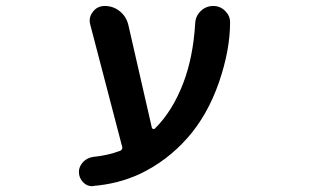

<svg xmlns="http://www.w3.org/2000/svg" viewBox="-20 -567 1040 645"><path d="M293.9 57.6Q292 58.6 290 58.6Q272.5 58.6 259.8 45.9Q245.1 31.2 245.1 10.7Q245.1 -2 252 -13.2Q258.8 -24.4 269.5 -31.2Q280.3 -38.1 293.9 -40Q342.8 -44.9 383.8 -60.5Q392.6 -64.5 390.6 -73.2L283.2 -484.4Q281.2 -491.2 281.2 -498Q281.2 -513.7 292 -527.3Q306.6 -546.9 332 -546.9Q360.4 -546.9 382.3 -529.3Q404.3 -511.7 411.1 -483.4L490.2 -137.7Q491.2 -134.8 494.6 -133.8Q498 -132.8 500 -134.8Q559.6 -193.4 595.7 -288.1Q628.9 -375 635.7 -488.3Q636.7 -512.7 654.3 -529.8Q671.9 -546.9 696.3 -546.9Q720.7 -546.9 737.3 -529.3Q752.9 -513.7 752.9 -492.2Q752.9 -399.4 715.8 -291Q676.8 -178.7 608.4 -102.1Q540 -25.4 449.2 17.6Q377 50.8 293.9 57.6Z"/></svg>

Font: Rounded-X Mgen+ 1mn medium
Style: Regular
Weight: 500
Designer: [Source Han Sans]
Ryoko NISHIZUKA  (kana & ideographs); Paul D. Hunt (Latin, Greek & Cyrillic); Wenlong ZHANG  (bopomofo
Version: Version 1.059.20150602